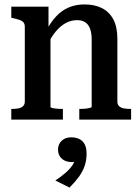

<svg xmlns="http://www.w3.org/2000/svg" viewBox="-20 -540 631 867"><path d="M31 0V-48H32Q50 -48 63 -50.5Q76 -53 84 -60.5Q92 -68 92 -81V-418Q92 -432 86 -439Q80 -446 68.5 -450Q57 -454 39 -458L31 -460V-510H199V-403L208 -394V-57Q208 -54 217 -52Q226 -50 238.5 -49Q251 -48 261 -48H264V0ZM572 0H338V-48H339Q350 -48 362.5 -49Q375 -50 384.5 -52.5Q394 -55 394 -57V-359Q394 -390 387 -409.5Q380 -429 365.5 -439Q351 -449 328 -449Q301 -449 277 -436Q253 -423 232 -398Q211 -373 192 -334L190 -404Q210 -441 234.5 -467Q259 -493 290.5 -506.5Q322 -520 362 -520Q407 -520 440 -503.5Q473 -487 491.5 -453Q510 -419 510 -364V-81Q510 -68 518 -60.5Q526 -53 539.5 -50.5Q553 -48 570 -48H572ZM294 307 230 275Q254 259 273.5 242.5Q293 226 305.5 208.5Q318 191 319 173L333 186Q327 190 320 191Q313 192 306 192Q276 192 259 176.5Q242 161 242 136Q242 111 258.5 95.5Q275 80 302 80Q334 80 352.5 98Q371 116 371 154Q371 183 362.5 208.5Q354 234 336.5 258Q319 282 294 307Z"/></svg>

Font: Roboto Serif 28pt Condensed Medium
Style: Regular
Weight: 500
Width: 3
Designer: Greg Gazdowicz
Foundry: Commercial Type
Version: Version 1.008